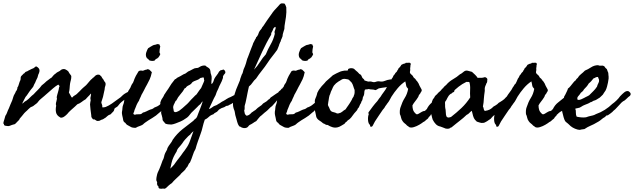

<svg xmlns="http://www.w3.org/2000/svg" viewBox="-70 -760 3896 1180"><path d="M66.4 -124Q71.3 -124.5 74.2 -128.4Q76.2 -130.9 81.1 -134.8Q82.5 -135.7 84 -136.7Q85.4 -137.7 87.4 -138.7Q89.4 -139.6 90.8 -140.6Q92.3 -141.6 93.8 -142.6Q106.4 -151.9 115.7 -162.1Q125 -171.9 136.7 -180.7Q143.1 -188 149.7 -194.6Q156.2 -201.2 162.6 -207.5Q174.8 -219.2 186.5 -235.4Q202.1 -247.1 215.8 -260.7Q225.1 -266.6 231 -272Q236.8 -277.3 247.1 -283.2Q252 -289.1 257.8 -295.9Q263.7 -302.7 271.5 -307.6Q279.8 -315.9 288.6 -319.3Q297.4 -322.8 305.7 -331.1Q320.3 -338.9 332 -333.5Q343.8 -328.1 350.6 -320.3Q354 -311.5 362.3 -301.8Q363.3 -300.3 364.3 -298.8Q365.2 -297.4 366.2 -296.4Q368.2 -294.4 368.2 -289.1Q368.2 -277.8 365.2 -266.6Q363.8 -261.2 362.5 -255.9Q361.3 -250.5 360.4 -245.1Q359.4 -238.3 358.9 -231.7Q358.4 -225.1 357.9 -218.3Q357.4 -205.6 353.5 -191.4Q358.9 -183.6 362.8 -174.8Q366.7 -165.5 372.1 -160.2Q375.5 -160.6 380.9 -168Q383.3 -169.9 386 -171.6Q388.7 -173.3 392.1 -175.3Q398.9 -179.2 403.3 -183.6Q407.2 -187.5 410.6 -190.9Q414.1 -194.3 417.5 -197.3Q424.8 -203.6 430.7 -210.9Q434.1 -214.4 437.5 -217.5Q440.9 -220.7 444.3 -223.6Q447.8 -226.6 451.4 -229.7Q455.1 -232.9 459 -236.3Q462.9 -240.2 466.3 -244.4Q469.7 -248.5 473.1 -252.4Q476.6 -256.3 480 -260.5Q483.4 -264.6 487.3 -268.6Q490.7 -272.9 493.7 -273.9Q497.1 -275.4 499 -280.3Q506.3 -283.7 512.2 -291Q517.6 -297.9 527.3 -300.8Q537.1 -301.8 540 -300.8Q543 -299.8 548.8 -293.9Q553.7 -290.5 556.2 -284.2Q558.6 -277.8 563.5 -274.4Q572.3 -256.8 577.1 -252.9Q580.6 -245.1 578.6 -237.3L574.2 -221.7Q573.7 -215.8 573.2 -212.2Q572.8 -208.5 572.3 -206.5Q571.8 -204.6 571.3 -202.6Q570.8 -200.7 570.3 -198.2Q564.5 -164.1 552.7 -131.8Q553.2 -125 556.6 -117.7Q559.6 -111.8 558.6 -100.6Q564.5 -99.6 569.8 -100.6Q575.2 -101.6 579.1 -102.5Q599.6 -110.8 618.2 -124Q630.9 -133.8 644.5 -143.1Q658.7 -152.8 670.9 -162.1Q675.3 -165.5 678.7 -169.4Q682.1 -173.3 686.5 -176.8Q696.3 -184.6 705.6 -189.5Q714.8 -194.3 724.6 -199.2Q729.5 -202.1 732.4 -205.1Q735.4 -208 739.3 -211.9Q744.1 -216.8 752.9 -222.2Q761.7 -227.5 769.5 -231.4Q783.2 -231.9 783.7 -227.1L785.2 -217.8Q772.5 -209 761.2 -199.7Q750 -190.4 738.3 -180.7Q735.4 -178.7 732.9 -177.2Q730.5 -175.8 725.6 -173.8Q721.7 -170.9 720.2 -168.5Q718.8 -166 713.9 -163.1Q710.9 -160.6 708 -158.4Q705.1 -156.2 702.1 -153.8Q696.3 -149.4 691.4 -144.5Q684.6 -139.6 678.7 -134.8Q672.9 -129.9 668 -125Q662.6 -119.6 659.2 -114.3Q656.2 -109.4 649.4 -103.5Q644.5 -101.6 641.1 -98.6L633.8 -92.8Q631.8 -86.9 630.9 -82.5Q630.4 -78.6 625 -73.2Q617.2 -66.4 615.7 -64Q614.3 -61.5 611.3 -58.6Q609.4 -57.1 604.5 -55.2Q602.5 -54.7 600.6 -53.7Q598.6 -52.7 596.7 -51.8Q592.3 -49.3 587.9 -44.9Q585.9 -43 583.7 -41Q581.5 -39.1 579.1 -37.1Q575.2 -34.7 571.8 -32.7Q568.4 -30.8 565.9 -28.8Q562 -25.9 551.8 -23.4Q541.5 -16.6 537.1 -17.1Q534.2 -17.6 527.3 -16.6Q524.9 -15.6 522.9 -18.6Q521 -21.5 517.6 -21.5Q511.2 -27.3 507.8 -26.4Q503.9 -25.4 501 -27.3Q491.2 -38.6 491.2 -43.9Q491.2 -46.9 491 -50Q490.7 -53.2 490.2 -56.6Q488.3 -71.3 486.3 -86.4Q484.4 -101.6 483.4 -118.2Q483.4 -125 484.9 -130.9Q486.8 -138.2 487.3 -143.6Q487.3 -146 486.3 -150.9Q485.4 -155.8 485.4 -157.2Q486.3 -165.5 488.3 -171.9Q490.2 -177.7 489.3 -185.5Q482.9 -178.2 478 -173.1Q473.1 -168 469.7 -164.6Q466.3 -161.1 463.1 -157.7Q460 -154.3 457 -150.4Q441.9 -141.6 431.6 -133.3Q420.9 -124.5 405.3 -119.1Q398.4 -112.3 391.8 -106.2Q385.3 -100.1 378.9 -94.7Q372.6 -89.4 366 -83.3Q359.4 -77.1 352.5 -70.3Q336.4 -49.3 317.4 -39.1Q310.5 -37.1 306.6 -36.6Q302.7 -36.1 298.8 -39.1Q278.3 -50.8 274.4 -69.3Q270.5 -87.9 275.4 -110.4Q271 -119.6 276.6 -137Q282.2 -154.3 278.3 -162.1Q279.8 -169.4 281.7 -177Q283.7 -184.6 286.1 -192.4Q288.6 -200.2 290.3 -207.8Q292 -215.3 293 -222.7Q297.9 -229.5 294.4 -233.4Q291 -237.3 288.1 -240.2Q271.5 -230.5 256.3 -217.3Q241.2 -204.1 225.6 -190.4Q221.7 -187 218 -183.8Q214.4 -180.7 210.4 -177.2Q207 -173.8 203.1 -170.7Q199.2 -167.5 195.3 -164.1L179.7 -150.9Q171.4 -144 166 -136.7Q159.7 -127.9 155.8 -125L149.4 -120.1Q145 -117.7 141.6 -114.3Q139.6 -112.3 135.7 -109.4Q132.8 -106.9 127.9 -105L119.1 -101.6Q113.3 -97.7 106.9 -91.3Q100.6 -85 95.7 -80.1Q91.8 -76.2 86.9 -72.3Q81.5 -67.9 79.1 -64.5Q73.2 -56.2 64.9 -46.9Q61.5 -43 57.9 -38.8Q54.2 -34.7 50.8 -30.3Q50.3 -25.9 45.4 -21L36.1 -11.7Q34.2 -9.8 32.2 -7.6Q30.3 -5.4 27.8 -2.9Q23.9 1.5 18.6 3.9L11.7 5.4Q6.3 6.3 3.9 7.8Q1 8.8 -2.2 10Q-5.4 11.2 -8.8 12.7Q-15.1 15.6 -23.4 14.6L-35.2 13.2Q-39.6 12.7 -44.9 8.8Q-44.9 1 -49.8 -2Q-47.4 -15.1 -43.5 -25.4Q-39.6 -36.1 -37.1 -47.9Q-29.8 -58.1 -25.9 -69.8Q-22 -81.5 -15.6 -93.8Q-11.2 -106 -5.4 -119.1L4.9 -142.6Q6.8 -148.4 8.5 -153.8Q10.3 -159.2 11.7 -164.1Q14.6 -174.3 19.5 -181.6Q25.9 -191.9 26.4 -196.3Q37.1 -209 37.1 -222.7Q42.5 -228.5 44.9 -239.3Q47.4 -249.5 50.8 -257.8Q52.7 -261.7 54.2 -264.6Q55.7 -267.6 56.6 -272.5Q57.6 -278.8 57.1 -281.7Q56.6 -285.6 59.6 -291Q61.5 -293.5 63.5 -295.4Q65.4 -297.4 67.4 -299.3Q69.3 -301.3 71.3 -303.2Q73.2 -305.2 75.2 -307.6Q79.6 -308.1 82 -312.5Q84.5 -316.4 87.9 -318.4Q98.6 -321.8 100.1 -323.2Q102.1 -325.2 102.5 -325.2L117.2 -332.5Q118.7 -333.5 120.4 -334.2Q122.1 -335 124 -335.9Q126 -336.9 127.4 -337.4Q128.9 -337.9 129.9 -338.4Q130.9 -338.9 132.3 -339.4Q133.8 -339.8 135.7 -340.8Q138.2 -343.3 143.6 -346.7Q148.9 -350.1 151.4 -352.5Q161.1 -348.6 168 -340.3Q174.8 -332 171.9 -318.4Q170.9 -313.5 168.9 -309.1Q167 -304.7 165 -300.8Q163.6 -297.4 162.6 -291.5Q161.6 -285.6 160.2 -283.2Q153.3 -271 151.4 -265.1Q148.9 -257.8 146.5 -252.9Q142.6 -246.6 139.6 -240.2Q136.7 -232.4 134.3 -227.5Q131.8 -222.7 127 -217.8Q123 -212.9 121.1 -210.9Q117.7 -207.5 115.2 -203.1Q111.8 -198.7 108.4 -193.8Q105 -189 101.6 -183.6Q95.2 -173.3 86.9 -164.1L76.7 -144.5Q71.8 -135.3 66.4 -124Z M900.4 -489.3 910.2 -486.3Q912.1 -483.9 912.1 -480.5Q912.1 -478 915 -475.6Q913.1 -466.8 911.6 -457.5Q910.2 -448.2 910.2 -439.5Q910.2 -436 912.6 -432.6Q915 -429.2 915 -426.8Q910.2 -415.5 907.7 -413.1Q905.3 -410.6 905.3 -408.2Q900.4 -406.2 897.9 -402.3Q895.5 -398.4 889.6 -398.4Q887.7 -395.5 885.3 -394Q882.3 -392.1 881.8 -388.7Q865.7 -381.8 846.7 -389.6Q841.3 -398.9 833 -402.3Q820.3 -420.9 832 -446.3Q834 -451.2 836.4 -456.5Q838.9 -461.9 840.8 -463.9Q851.1 -471.2 856.4 -473.6Q858.4 -474.6 860.6 -475.8Q862.8 -477.1 864.7 -478.5Q868.2 -481 875 -483.4Q877.9 -484.4 880.4 -484.4Q884.3 -484.4 887.7 -486.3Q889.6 -486.8 891.4 -487.3Q893.1 -487.8 894.5 -488.3Q898.4 -489.3 900.4 -489.3ZM753.9 -56.6 758.8 -54.7Q767.6 -58.6 780.3 -57.6Q793.5 -56.6 800.8 -61.5Q805.7 -65.4 807.6 -67.4Q810.5 -70.3 814.5 -69.3Q830.1 -75.2 840.8 -81.1Q852.1 -86.9 864.3 -89.8Q872.1 -92.8 877.9 -98.6Q897.9 -105 911.9 -116.7Q925.8 -128.4 942.4 -141.6Q956.1 -149.4 965.3 -155.3Q974.6 -161.1 985.4 -169.9Q987.8 -175.3 990.7 -177.2Q993.2 -178.7 996.1 -183.6Q1013.7 -183.6 1015.6 -169.9Q1010.7 -159.2 1002.4 -152.3Q993.7 -145 987.3 -136.7Q979.5 -131.8 974.6 -127.9Q969.7 -124 964.8 -116.2Q964.4 -116.2 959 -111.8Q954.1 -107.4 953.1 -107.4Q945.3 -98.1 941.4 -96.2Q937.5 -94.2 927.7 -85.9Q921.4 -75.2 910.2 -68.4Q889.2 -48.3 865.7 -34.7Q853.5 -27.8 842.8 -20.8Q832 -13.7 822.3 -6.8Q817.4 -3.9 815.4 -1.5Q813.5 1 808.6 4.9Q803.7 8.8 793.5 12.7Q783.2 16.6 775.4 19.5Q769 23.4 764.6 25.4Q742.7 26.4 731.4 18.6Q718.8 11.7 711.9 7.8Q705.1 3.9 700.2 -4.9Q689 -10.3 687 -22.9Q686 -29.8 684.6 -36.1Q683.1 -42.5 681.6 -48.8Q680.7 -53.7 679.7 -60.1Q678.7 -66.4 679.7 -73.2Q682.1 -84.5 682.6 -96.2Q683.1 -106.9 687.5 -117.2Q691.9 -127 692.9 -138.7Q693.8 -150.4 698.2 -160.2Q704.6 -169.9 703.6 -170.9Q703.1 -171.4 704.1 -173.8L708.5 -179.7Q710 -181.6 712.9 -186.5L718.8 -201.2Q723.1 -209.5 727.5 -214.8Q731.9 -220.7 735.4 -231.4Q737.8 -238.3 740.7 -242.2Q742.7 -244.6 744.4 -247.3Q746.1 -250 748 -252.9Q750.5 -257.8 752.9 -265.1Q753.9 -268.6 755.1 -271.7Q756.3 -274.9 757.8 -278.3Q760.7 -286.1 765.1 -293.9Q769.5 -301.8 774.4 -309.6Q778.3 -317.4 781.2 -321.3Q784.2 -325.2 793 -326.2Q797.4 -327.1 801.8 -325.7Q807.1 -324.2 811.5 -326.2Q824.2 -332 829.1 -332Q834 -332 835.9 -335Q846.2 -334.5 851.6 -328.1Q856.9 -322.3 863.3 -316.4Q857.4 -288.1 850.1 -272.9Q842.8 -257.8 834 -241.2Q829.1 -233.4 824.2 -223.6Q819.3 -213.9 815.4 -206.1Q810.5 -195.3 805.2 -187Q798.8 -177.2 795.9 -168L791.5 -158.7Q788.6 -152.8 787.1 -149.4Q786.1 -146 784.9 -142.8Q783.7 -139.6 781.7 -137.2Q779.8 -134.8 778.3 -132.1Q776.9 -129.4 775.4 -127Q772.5 -121.1 769.5 -115.2Q766.6 -109.4 764.6 -102.5Q759.8 -91.8 758.8 -88.4Q758.3 -87.4 757.8 -86.2Q757.3 -85 756.8 -84Q754.9 -73.2 751 -66.4Q747.1 -59.6 753.9 -56.6Z M1229.5 -244.1Q1231.4 -242.7 1234.9 -247.6Q1236.8 -250 1238 -252.2Q1239.3 -254.4 1240.2 -255.9Q1242.2 -260.3 1243.7 -265.6Q1245.1 -271 1247.1 -275.4Q1252.9 -286.6 1262.2 -297.9Q1271 -308.6 1276.4 -320.3Q1277.8 -321.8 1280.8 -323.7Q1283.2 -325.2 1285.2 -328.1Q1293 -329.1 1295.9 -330.1Q1298.8 -331.1 1301.8 -333Q1312.5 -330.1 1315.4 -316.4Q1314.9 -309.1 1309.1 -304.2Q1304.2 -299.8 1301.8 -293Q1299.3 -289.1 1300.3 -285.2Q1301.3 -281.2 1298.8 -277.3Q1293.9 -261.2 1285.6 -246.1Q1276.9 -230 1271.5 -214.8Q1266.6 -205.1 1262.2 -195.3Q1257.8 -185.5 1254.9 -174.8Q1244.1 -155.3 1234.4 -133.8Q1225.1 -112.8 1213.9 -89.8Q1223.1 -92.3 1229.5 -97.2Q1236.3 -102.5 1244.1 -107.4L1252.9 -110.8Q1254.9 -111.8 1257.1 -112.5Q1259.3 -113.3 1261.7 -114.3L1273.9 -122.1Q1275.9 -123 1277.6 -124Q1279.3 -125 1281.2 -126L1287.1 -130.4Q1289.1 -131.8 1293.9 -134.8Q1296.4 -137.2 1299.3 -137.7Q1302.2 -138.2 1304.7 -140.6Q1310.5 -143.1 1313.5 -145.5Q1317.4 -148.4 1322.3 -151.4Q1328.1 -154.3 1332.5 -157.2Q1335.9 -159.7 1343.8 -162.1Q1349.6 -164.6 1355.5 -168Q1358.4 -168.9 1361.3 -170.9Q1364.3 -173.3 1366.2 -173.8Q1372.6 -176.3 1373 -176.8Q1374.5 -178.2 1376 -178.7Q1384.8 -181.6 1387.2 -182.6Q1388.2 -183.1 1390.6 -185.5Q1401.9 -193.4 1408.2 -194.8Q1415 -196.8 1426.8 -204.1Q1434.1 -203.1 1437.5 -203.6Q1442.4 -204.1 1446.3 -200.2Q1442.4 -181.6 1432.1 -175.3Q1421.9 -168.9 1410.2 -164.1Q1393.6 -149.4 1381.8 -141.1Q1370.1 -132.8 1351.6 -121.1Q1338.9 -115.7 1331.1 -110.4Q1322.3 -110.4 1317.9 -107.4Q1312 -103.5 1308.6 -101.6Q1305.2 -99.6 1300.3 -98.6Q1295.4 -97.7 1292 -95.7Q1282.2 -89.8 1279.8 -88.9Q1277.8 -88.4 1275.4 -85.9Q1265.6 -72.8 1256.8 -69.3Q1247.6 -65.4 1241.2 -57.6Q1224.6 -52.7 1213.9 -42Q1202.6 -30.8 1188.5 -24.4Q1180.2 -1 1175.3 20.5Q1170.4 43 1162.1 64.5L1146 109.4Q1142.1 120.6 1138.4 132.1Q1134.8 143.6 1131.8 155.3Q1121.1 172.9 1114.3 195.3Q1110.8 206.1 1106.7 216.8Q1102.5 227.5 1097.7 238.3Q1090.3 243.7 1086.4 254.9Q1082.5 266.1 1074.2 272.5Q1069.3 283.2 1060.5 290.5Q1051.8 297.9 1043.9 305.7Q1039.6 310.1 1036.1 315.4Q1024.9 326.7 1010.7 339.4Q997.1 351.6 986.3 365.2Q975.6 372.1 966.8 379.9Q958 387.7 949.2 396.5L940.9 399.9Q937.5 401.4 933.6 398.4Q923.8 401.4 913.1 399.4Q902.3 397.5 904.3 386.7Q897.9 381.3 897.5 378.4Q897 374.5 894.5 371.1Q897.9 363.3 894.5 356.9Q890.6 350.1 890.6 345.7Q890.6 333 893.6 321.3Q896 308.1 899.9 299.3L909.2 279.3Q915 265.6 919.4 253.4Q923.8 241.2 928.7 227.5Q936 215.3 938 204.6Q939.9 192.4 945.3 180.7Q947.3 176.8 949.5 172.9Q951.7 168.9 953.6 165.5Q958.5 157.7 959 150.4Q962.9 143.1 967 136.5Q971.2 129.9 976.1 124Q985.8 112.3 992.2 97.7Q1017.6 61.5 1050.8 34.7Q1084 7.8 1118.2 -17.6Q1124.5 -25.4 1125.5 -25.9Q1126.5 -26.4 1127.7 -26.9Q1128.9 -27.3 1135.7 -34.2Q1137.2 -34.7 1138.2 -38.1Q1139.2 -41.5 1141.6 -43.9Q1145.5 -54.7 1150.1 -66.7Q1154.8 -78.6 1160.2 -92.3Q1165.5 -106 1169.4 -116.9Q1173.3 -127.9 1175.8 -136.7Q1170.4 -134.3 1168.5 -129.9Q1166.5 -125.5 1163.1 -122.1Q1161.1 -119.1 1158.2 -117.2Q1154.3 -114.3 1153.3 -113.3Q1150.4 -110.4 1148.4 -108.9Q1146.5 -107.4 1143.6 -103.5Q1134.3 -95.7 1124.8 -85.2Q1115.2 -74.7 1105.5 -66.4Q1097.7 -55.7 1089.4 -46.4Q1081.1 -37.1 1070.3 -31.2Q1055.7 -20.5 1040 -13.7Q1024.4 -6.8 1010.7 -2L997.6 2.4Q990.2 4.9 986.3 4.9Q983.4 5.9 981.4 5.4Q979.5 4.9 975.6 4.9Q960.9 4.9 949.2 1Q946.3 -1 944.3 -2.4Q942.4 -3.9 940.4 -7.8Q938.5 -9.8 935.5 -13.2Q932.6 -16.6 930.7 -19.5Q928.7 -23.9 928.7 -29.8Q928.7 -35.6 926.8 -40Q925.8 -44.9 924.6 -49.6Q923.3 -54.2 921.9 -58.1Q918.9 -66.9 920.9 -75.2Q921.4 -76.7 921.9 -78.1Q922.4 -79.6 922.9 -80.6Q923.8 -83 922.9 -85.9Q922.4 -87.9 920.4 -91.8Q918.5 -95.7 918 -97.7Q913.1 -105.5 913.1 -110.4Q912.6 -115.7 914.6 -120.6Q917 -126.5 915 -129.9Q918.5 -137.2 920.4 -143.6Q922.9 -150.4 927.7 -156.2Q935.1 -167 937 -172.4Q938 -175.8 939.7 -178.5Q941.4 -181.2 943.4 -183.6Q949.2 -193.4 953.6 -199.2Q959 -206.1 963.9 -213.9Q982.4 -246.1 1004.9 -272.5Q1008.3 -274.4 1011.7 -275.4Q1014.6 -276.4 1015.6 -280.3Q1038.1 -291 1058.6 -303.7Q1069.8 -306.6 1077.6 -314Q1085.9 -321.8 1096.7 -325.2Q1105 -328.6 1115.2 -335Q1125 -341.3 1135.7 -341.8Q1145.5 -341.8 1150.4 -344.7Q1155.3 -347.7 1160.2 -350.6Q1173.8 -358.4 1191.4 -357.4Q1199.7 -349.6 1207.5 -345.7Q1215.3 -342.3 1220.7 -333Q1222.2 -330.6 1223.1 -323.2L1224.6 -310.5Q1226.6 -305.7 1228 -300.3Q1229.5 -294.9 1230.5 -290Q1231.4 -276.9 1230 -266.6Q1228.5 -256.3 1229.5 -244.1ZM1178.7 -285.2H1177.7Q1174.3 -282.2 1169.4 -282.2Q1164.6 -282.2 1161.1 -280.3Q1159.7 -278.8 1156.7 -276.9Q1153.8 -274.9 1152.3 -273.4Q1147.9 -271 1143.3 -269Q1138.7 -267.1 1133.3 -265.1Q1122.1 -261.2 1115.2 -256.8Q1110.8 -253.9 1107.4 -248.5Q1104.5 -244.1 1099.6 -241.2Q1096.7 -239.3 1093.8 -237.5Q1090.8 -235.8 1087.4 -234.4Q1081.1 -231.4 1076.2 -226.6Q1073.2 -223.6 1071.8 -220.7Q1070.3 -217.8 1065.4 -217.8Q1054.7 -197.8 1039.1 -180.7Q1022.9 -162.6 1013.7 -142.6Q1008.8 -140.6 1007.3 -135.7Q1006.3 -131.8 1002.9 -126Q992.2 -106.9 994.6 -96.2Q995.6 -91.3 996.6 -86.2Q997.6 -81.1 998 -76.2Q1003.9 -68.4 1014.2 -71.8Q1024.4 -75.2 1032.2 -80.1Q1042 -86.9 1051.3 -95.2Q1060.5 -103.5 1070.3 -112.3Q1080.1 -120.1 1088.4 -129.4Q1096.7 -138.7 1104.5 -147.5Q1106.9 -150.9 1112.3 -155.3Q1117.7 -159.7 1120.1 -163.1Q1126.5 -169.4 1128.9 -172.4Q1132.8 -176.8 1137.7 -179.7Q1141.6 -185.1 1145 -190.2Q1148.4 -195.3 1151.9 -200.2Q1155.3 -205.1 1158.7 -209.7Q1162.1 -214.4 1166 -218.8Q1171.4 -231.4 1176.3 -242.2Q1178.7 -247.6 1181.2 -253.2Q1183.6 -258.8 1185.5 -264.6Q1183.6 -269 1183.6 -275.9Q1183.6 -282.2 1178.7 -285.2ZM1098.6 68.4Q1096.2 68.8 1093.3 71.8Q1091.8 73.2 1086.9 77.1Q1077.1 86.9 1067.9 97.2Q1058.6 107.4 1050.8 120.1Q1042 132.3 1030.8 144.5Q1019 156.7 1015.6 170.9Q1004.9 187.5 996.6 205.1Q988.3 222.7 983.4 244.1Q982.4 250 981.4 254.6Q980.5 259.3 979.5 262.7Q977.5 269 976.6 276.4Q982.4 270.5 988.8 264.2Q995.1 257.8 1000 252Q1002 250 1003.4 247.1Q1004.9 244.1 1006.8 242.2Q1012.7 233.9 1018.8 225.8Q1024.9 217.8 1031.2 210Q1043.9 194.3 1054.7 177.7Q1059.6 171.9 1063.5 166.5Q1067.4 161.1 1071.3 155.3Q1089.4 130.9 1098.6 103Q1108.4 75.2 1119.1 45.9Q1116.2 48.8 1113.3 51.3Q1110.4 53.7 1107.9 56.2Q1101.6 61.5 1098.6 68.4Z M1676.8 -230.5Q1686.5 -228 1690.9 -223.6Q1694.3 -220.2 1694.3 -215.8Q1686.5 -205.1 1685.1 -201.7Q1683.6 -198.2 1678.7 -196.3Q1672.4 -186.5 1665.3 -178Q1658.2 -169.4 1649.9 -161.6Q1634.8 -147 1620.1 -127.9Q1613.8 -121.6 1611.3 -118.2Q1608.9 -114.7 1602.5 -108.4Q1590.8 -100.1 1583 -91.3Q1578.6 -86.4 1574 -82.3Q1569.3 -78.1 1564.5 -74.2Q1562 -72.3 1559.8 -70.6Q1557.6 -68.8 1555.2 -66.9Q1553.2 -64.9 1550.8 -63Q1548.3 -61 1545.9 -58.6Q1542 -54.7 1537.1 -50.8Q1535.2 -49.3 1533 -47.6Q1530.8 -45.9 1528.3 -43.9Q1522.5 -37.1 1516.6 -30.3Q1510.7 -23.4 1504.9 -15.6Q1494.6 -10.7 1485.4 -3.9Q1476.6 2.4 1464.8 7.8Q1460 10.7 1455.6 17.1Q1451.7 22.9 1444.3 25.4Q1436.5 28.3 1427.7 26.9Q1418.9 25.4 1413.1 22.5Q1406.7 18.1 1405.3 17.6Q1401.4 16.6 1400.4 16.6Q1391.1 3.4 1387.7 -11.2Q1385.7 -19 1383.5 -26.9Q1381.3 -34.7 1378.9 -43Q1377 -47.9 1376 -53.2Q1375 -58.6 1374 -65.4L1372.6 -73.2Q1372.1 -75.2 1371.6 -77.4Q1371.1 -79.6 1370.1 -82Q1368.2 -86.9 1366.2 -92.3Q1364.3 -97.7 1363.3 -103.5Q1361.3 -115.2 1361.8 -126.5Q1362.3 -137.7 1364.3 -148.4Q1370.1 -180.7 1381.3 -210Q1392.6 -239.3 1404.3 -265.6Q1406.7 -277.8 1409.7 -284.2Q1412.6 -290.5 1416 -301.8Q1420.4 -307.1 1422.9 -317.4Q1423.8 -321.8 1425 -326.2Q1426.3 -330.6 1427.7 -335Q1429.2 -338.9 1431.2 -343Q1433.1 -347.2 1435.1 -352.1Q1439 -360.8 1441.4 -370.1Q1444.8 -381.3 1446.8 -389.6Q1447.8 -394.5 1449.5 -398.9Q1451.2 -403.3 1453.1 -407.2Q1457 -417.5 1460.7 -427.2Q1464.4 -437 1467.8 -446.3Q1471.2 -455.6 1474.9 -464.8Q1478.5 -474.1 1482.4 -483.4Q1483.4 -486.3 1484.4 -489.3Q1485.4 -492.2 1486.3 -495.1Q1488.3 -500.5 1492.2 -505.9Q1494.6 -512.7 1497.1 -516.1Q1501 -522 1502.9 -525.4Q1502.9 -530.8 1506.3 -532.7Q1508.8 -534.2 1511.7 -539.1Q1517.1 -547.4 1519 -554.7Q1521 -562 1526.4 -570.3L1538.1 -585Q1539.1 -586.9 1540 -588.9Q1541 -590.8 1542 -592.8Q1544.4 -596.7 1547.9 -599.6Q1559.1 -617.2 1571.3 -634.8L1597.7 -671.9Q1606.4 -685.5 1617.2 -697.8Q1627.9 -710 1639.6 -721.7Q1643.6 -726.6 1648.9 -732.4Q1654.3 -738.3 1660.2 -739.3Q1669.4 -740.2 1679.7 -737.3Q1682.6 -732.4 1685.1 -727.1Q1687.5 -721.7 1689.5 -714.8Q1691.4 -684.6 1687.5 -656.2Q1683.6 -627.9 1678.7 -600.6Q1677.7 -594.2 1678.2 -591.3Q1678.7 -588.4 1677.7 -582Q1675.8 -576.2 1672.9 -566.9Q1669.9 -557.6 1668 -549.8Q1668 -536.6 1662.1 -525.4Q1656.2 -514.6 1654.3 -503.9Q1651.4 -502 1650.9 -497.6Q1650.4 -493.2 1647.5 -491.2Q1645 -480 1641.1 -471.7Q1636.7 -462.9 1633.8 -454.1Q1626.5 -443.8 1619.1 -434.1Q1611.8 -424.3 1604 -414.6Q1596.2 -405.3 1589.1 -395.3Q1582 -385.3 1575.2 -375Q1558.1 -349.1 1539.6 -326.2Q1521 -303.2 1503.9 -277.3Q1490.2 -265.1 1482.4 -252.9Q1474.1 -239.7 1460 -228.5Q1457.5 -218.8 1455.3 -208Q1453.1 -197.3 1450.7 -186Q1448.7 -174.8 1446.3 -163.1Q1443.8 -151.4 1441.4 -139.6Q1440.9 -133.3 1438.5 -126.5Q1437.5 -123 1436.5 -119.9Q1435.5 -116.7 1434.6 -113.3Q1432.6 -106.4 1433.6 -96.7Q1434.1 -87.9 1430.7 -80.1Q1432.1 -76.2 1433.1 -68.8Q1433.6 -62.5 1436.5 -57.6Q1441.9 -48.8 1448.2 -48.8Q1455.6 -52.7 1456.1 -52.2Q1456.5 -51.8 1459 -52.7Q1463.9 -55.7 1468.8 -60.5Q1473.6 -65.4 1477.5 -69.3Q1482.9 -71.8 1484.9 -73.7Q1486.3 -75.2 1490.2 -78.1Q1493.2 -80.1 1495.6 -81.1Q1498 -82 1500 -84Q1514.2 -98.6 1526.4 -106Q1539.1 -113.3 1546.9 -124L1564.5 -134.8Q1569.8 -137.7 1574.7 -143.1Q1579.1 -148.4 1585.9 -151.4Q1588.9 -155.3 1589.8 -156.2Q1590.8 -157.2 1593.8 -161.1Q1599.6 -165 1605.5 -168.9Q1611.3 -172.9 1616.7 -176.8Q1622.1 -180.7 1628.2 -184.6Q1634.3 -188.5 1640.6 -192.4Q1642.6 -197.3 1647 -200.2Q1651.4 -203.1 1654.3 -206.1Q1657.2 -209 1659.2 -212.4Q1661.6 -216.3 1666 -216.8Q1666.5 -221.2 1670.4 -223.6Q1674.3 -226.1 1676.8 -230.5ZM1624 -594.7H1623Q1614.3 -592.8 1610.8 -585.9Q1607.4 -579.1 1604.5 -570.3Q1602.5 -566.4 1600.8 -563.5Q1599.1 -560.5 1598.1 -558.6Q1596.2 -555.2 1596.7 -546.9Q1581.5 -522 1567.9 -495.8Q1554.2 -469.7 1541.5 -442.4Q1529.3 -415 1516.6 -387.5Q1503.9 -359.9 1491.2 -332Q1511.2 -352.1 1527.8 -378.9Q1536.1 -392.6 1545.2 -404.3Q1554.2 -416 1563.5 -425.8Q1570.3 -442.4 1577.9 -458Q1585.4 -473.6 1593.8 -487.8Q1609.9 -515.1 1619.1 -552.7Q1615.2 -564.9 1620.1 -573.7Q1625 -582.5 1624 -594.7Z M1839.8 -489.3 1849.6 -486.3Q1851.6 -483.9 1851.6 -480.5Q1851.6 -478 1854.5 -475.6Q1852.5 -466.8 1851.1 -457.5Q1849.6 -448.2 1849.6 -439.5Q1849.6 -436 1852.1 -432.6Q1854.5 -429.2 1854.5 -426.8Q1849.6 -415.5 1847.2 -413.1Q1844.7 -410.6 1844.7 -408.2Q1839.8 -406.2 1837.4 -402.3Q1835 -398.4 1829.1 -398.4Q1827.1 -395.5 1824.7 -394Q1821.8 -392.1 1821.3 -388.7Q1805.2 -381.8 1786.1 -389.6Q1780.8 -398.9 1772.5 -402.3Q1759.8 -420.9 1771.5 -446.3Q1773.4 -451.2 1775.9 -456.5Q1778.3 -461.9 1780.3 -463.9Q1790.5 -471.2 1795.9 -473.6Q1797.9 -474.6 1800 -475.8Q1802.2 -477.1 1804.2 -478.5Q1807.6 -481 1814.5 -483.4Q1817.4 -484.4 1819.8 -484.4Q1823.7 -484.4 1827.1 -486.3Q1829.1 -486.8 1830.8 -487.3Q1832.5 -487.8 1834 -488.3Q1837.9 -489.3 1839.8 -489.3ZM1693.4 -56.6 1698.2 -54.7Q1707 -58.6 1719.7 -57.6Q1732.9 -56.6 1740.2 -61.5Q1745.1 -65.4 1747.1 -67.4Q1750 -70.3 1753.9 -69.3Q1769.5 -75.2 1780.3 -81.1Q1791.5 -86.9 1803.7 -89.8Q1811.5 -92.8 1817.4 -98.6Q1837.4 -105 1851.3 -116.7Q1865.2 -128.4 1881.8 -141.6Q1895.5 -149.4 1904.8 -155.3Q1914.1 -161.1 1924.8 -169.9Q1927.2 -175.3 1930.2 -177.2Q1932.6 -178.7 1935.5 -183.6Q1953.1 -183.6 1955.1 -169.9Q1950.2 -159.2 1941.9 -152.3Q1933.1 -145 1926.8 -136.7Q1918.9 -131.8 1914.1 -127.9Q1909.2 -124 1904.3 -116.2Q1903.8 -116.2 1898.4 -111.8Q1893.6 -107.4 1892.6 -107.4Q1884.8 -98.1 1880.9 -96.2Q1877 -94.2 1867.2 -85.9Q1860.8 -75.2 1849.6 -68.4Q1828.6 -48.3 1805.2 -34.7Q1793 -27.8 1782.2 -20.8Q1771.5 -13.7 1761.7 -6.8Q1756.8 -3.9 1754.9 -1.5Q1752.9 1 1748 4.9Q1743.2 8.8 1732.9 12.7Q1722.7 16.6 1714.8 19.5Q1708.5 23.4 1704.1 25.4Q1682.1 26.4 1670.9 18.6Q1658.2 11.7 1651.4 7.8Q1644.5 3.9 1639.6 -4.9Q1628.4 -10.3 1626.5 -22.9Q1625.5 -29.8 1624 -36.1Q1622.6 -42.5 1621.1 -48.8Q1620.1 -53.7 1619.1 -60.1Q1618.2 -66.4 1619.1 -73.2Q1621.6 -84.5 1622.1 -96.2Q1622.6 -106.9 1627 -117.2Q1631.3 -127 1632.3 -138.7Q1633.3 -150.4 1637.7 -160.2Q1644 -169.9 1643.1 -170.9Q1642.6 -171.4 1643.6 -173.8L1647.9 -179.7Q1649.4 -181.6 1652.3 -186.5L1658.2 -201.2Q1662.6 -209.5 1667 -214.8Q1671.4 -220.7 1674.8 -231.4Q1677.2 -238.3 1680.2 -242.2Q1682.1 -244.6 1683.8 -247.3Q1685.5 -250 1687.5 -252.9Q1689.9 -257.8 1692.4 -265.1Q1693.4 -268.6 1694.6 -271.7Q1695.8 -274.9 1697.3 -278.3Q1700.2 -286.1 1704.6 -293.9Q1709 -301.8 1713.9 -309.6Q1717.8 -317.4 1720.7 -321.3Q1723.6 -325.2 1732.4 -326.2Q1736.8 -327.1 1741.2 -325.7Q1746.6 -324.2 1751 -326.2Q1763.7 -332 1768.6 -332Q1773.4 -332 1775.4 -335Q1785.6 -334.5 1791 -328.1Q1796.4 -322.3 1802.7 -316.4Q1796.9 -288.1 1789.6 -272.9Q1782.2 -257.8 1773.4 -241.2Q1768.6 -233.4 1763.7 -223.6Q1758.8 -213.9 1754.9 -206.1Q1750 -195.3 1744.6 -187Q1738.3 -177.2 1735.4 -168L1731 -158.7Q1728 -152.8 1726.6 -149.4Q1725.6 -146 1724.4 -142.8Q1723.1 -139.6 1721.2 -137.2Q1719.2 -134.8 1717.8 -132.1Q1716.3 -129.4 1714.8 -127Q1711.9 -121.1 1709 -115.2Q1706.1 -109.4 1704.1 -102.5Q1699.2 -91.8 1698.2 -88.4Q1697.8 -87.4 1697.3 -86.2Q1696.8 -85 1696.3 -84Q1694.3 -73.2 1690.4 -66.4Q1686.5 -59.6 1693.4 -56.6Z M2370.1 -282.2Q2375 -281.7 2376.5 -278.3Q2377.9 -275.4 2381.8 -275.4Q2383.8 -266.1 2377.9 -262.5Q2372.1 -258.8 2374 -251Q2365.2 -245.1 2352.5 -243.7Q2339.4 -242.2 2333 -233.4Q2315.9 -225.1 2297.4 -223.1Q2288.1 -222.2 2278.1 -220.5Q2268.1 -218.8 2257.8 -216.8Q2247.1 -209.5 2244.6 -209Q2241.2 -208.5 2237.3 -206.1Q2227.1 -210 2216.8 -210Q2206.5 -210 2195.3 -212.9Q2189.9 -210.9 2184.1 -210.9Q2178.2 -210.9 2172.9 -209Q2168.9 -200.2 2168.9 -191.4Q2168.9 -182.1 2166 -173.8L2160.2 -162.1L2158.7 -152.8Q2157.7 -147 2156.2 -143.6Q2154.3 -140.6 2151.9 -136.7Q2149.4 -132.8 2149.4 -127.9Q2142.6 -119.1 2139.6 -109.9Q2136.7 -99.1 2128.9 -92.8Q2126 -82.5 2119.6 -77.1Q2113.3 -71.3 2107.4 -63.5Q2096.7 -48.8 2088.4 -38.1Q2080.1 -27.3 2066.4 -19.5Q2061.5 -11.7 2054.7 -8.8Q2049.8 -3.9 2046.9 1L2027.3 12.7Q2015.6 20 2004.9 22.5Q1988.3 26.4 1972.7 21.5Q1957 16.6 1943.4 7.8Q1934.1 8.8 1929.2 4.4Q1924.3 0.5 1916 -2Q1905.3 -11.7 1892.6 -19.5Q1879.4 -27.8 1874 -41L1869.6 -62.5Q1867.7 -72.3 1865.2 -82Q1863.3 -90.3 1864.7 -100.6Q1866.2 -109.4 1865.2 -120.1Q1865.2 -125.5 1865.2 -130.1Q1865.2 -134.8 1864.7 -138.2Q1864.3 -145.5 1869.1 -156.2Q1872.1 -162.6 1874 -168Q1876 -173.3 1877 -177.2Q1877.9 -181.2 1878.9 -184.8Q1879.9 -188.5 1880.9 -191.4Q1882.3 -193.8 1883.8 -196.5Q1885.3 -199.2 1886.7 -202.1Q1888.2 -205.1 1889.9 -207.8Q1891.6 -210.4 1893.6 -212.9Q1899.4 -221.7 1907.2 -230.5Q1915 -239.3 1922.9 -247.1Q1928.2 -254.4 1933.6 -259.8Q1942.4 -268.6 1950.2 -274.4Q1958 -280.3 1967.8 -290Q1969.7 -293 1972.7 -294.9L1978.5 -298.8Q1988.3 -304.7 1996.6 -308.6Q2004.9 -312.5 2015.6 -317.4Q2024.9 -321.8 2030.8 -322.8Q2034.7 -323.7 2038.8 -324.5Q2043 -325.2 2047.9 -326.2H2059.6Q2064.9 -326.2 2069.3 -328.1Q2066.4 -335.9 2076.2 -338.9Q2085.9 -341.8 2090.8 -340.8Q2100.6 -340.8 2106.4 -336.4Q2112.3 -332 2117.2 -326.2Q2127 -319.3 2138.7 -305.7Q2141.1 -303.2 2143.6 -302.7Q2146 -302.2 2148.4 -299.8Q2152.3 -293.9 2153.8 -289.1Q2155.3 -283.2 2160.2 -278.3Q2163.1 -276.4 2166 -273.4Q2168.9 -270.5 2169.9 -265.6Q2180.2 -261.7 2188.5 -259.8Q2192.9 -257.8 2198.7 -258.8Q2204.1 -259.8 2210.9 -258.8Q2215.3 -258.3 2219.7 -256.3Q2223.6 -254.9 2228.5 -254.9Q2235.8 -255.4 2244.6 -258.8Q2252.9 -261.7 2263.7 -259.8Q2278.3 -256.3 2294.4 -262.7Q2310.5 -269.5 2327.1 -271.5Q2332 -271.5 2334 -272Q2335.9 -272.5 2340.8 -272.5Q2345.7 -276.4 2353.5 -278.3Q2361.3 -280.3 2370.1 -282.2ZM2090.8 -252.9Q2081.1 -261.7 2079.6 -264.2Q2077.6 -267.1 2076.2 -267.6Q2071.8 -272 2066.4 -272.5Q2063.5 -272.9 2060.8 -273.4Q2058.1 -273.9 2055.7 -274.4Q2040 -277.3 2029.8 -271Q2024.9 -267.6 2019.8 -264.6Q2014.6 -261.7 2009.8 -258.8Q1994.1 -249 1982.4 -234.4Q1979.5 -229.5 1976.1 -223.6Q1972.7 -217.8 1970.7 -210.9Q1966.8 -203.1 1963.9 -196.8Q1960.9 -190.4 1959 -181.6Q1954.1 -172.4 1953.1 -165.5Q1952.6 -162.1 1952.1 -159.4Q1951.7 -156.7 1951.2 -154.3Q1950.7 -149.4 1949.7 -144.3Q1948.7 -139.2 1947.8 -133.8Q1945.3 -121.6 1945.3 -115.2Q1946.3 -112.3 1948.2 -107.4Q1950.2 -102.5 1952.1 -100.6Q1954.1 -95.7 1956.5 -89.8Q1959 -84 1960.9 -81.1Q1966.3 -74.2 1973.6 -72.3Q1977.5 -71.3 1981.9 -70.1Q1986.3 -68.8 1991.2 -67.4Q2002 -61.5 2005.9 -62.5Q2010.7 -63.5 2011.7 -63.5Q2024.9 -65.9 2034.2 -74.2Q2042.5 -82 2053.7 -87.9Q2057.6 -93.8 2061.8 -100.1Q2065.9 -106.4 2070.8 -112.8Q2075.7 -119.6 2079.8 -126.2Q2084 -132.8 2087.9 -139.6Q2090.3 -142.6 2092.8 -148.4Q2093.8 -150.9 2094.7 -153.1Q2095.7 -155.3 2096.7 -157.2Q2103.5 -165.5 2103 -166Q2102.5 -166.5 2103.5 -168.9Q2109.9 -183.6 2109.4 -191.4Q2108.9 -199.2 2109.4 -207Q2106.9 -212.4 2105 -218.3Q2103 -224.1 2101.1 -230.5Q2097.2 -243.7 2090.8 -252.9Z M2541 -77.1Q2544.9 -82.5 2546.9 -84.5Q2549.3 -86.9 2552.7 -88.9Q2564.9 -114.7 2584.7 -129.9Q2604.5 -145 2627 -164.1Q2631.8 -164.1 2635.3 -167.5Q2638.7 -170.9 2643.6 -172.9Q2649.4 -178.2 2654.8 -181.6Q2659.2 -184.6 2662.1 -189.5Q2673.3 -194.8 2683.1 -204.1Q2693.4 -213.4 2703.1 -220.7Q2710.9 -222.7 2719.7 -218.8Q2723.6 -210.9 2722.7 -202.1Q2721.7 -193.4 2712.9 -192.4Q2710 -189.5 2706.5 -186.5Q2703.1 -183.6 2698.2 -182.6Q2688.5 -180.7 2685.5 -174.8Q2685.1 -165.5 2683.1 -163.6Q2681.2 -161.6 2680.7 -160.2Q2669.9 -142.1 2656.7 -129.2Q2643.6 -116.2 2631.8 -97.7Q2626.5 -94.2 2623 -86.9Q2605.5 -77.1 2597.2 -71.8Q2588.9 -66.4 2582 -58.6Q2576.2 -55.2 2576.2 -52.7Q2576.2 -50.8 2574.2 -48.8Q2564.5 -40.5 2563 -36.6Q2561.5 -32.7 2558.6 -30.3Q2553.7 -26.9 2550 -23.7Q2546.4 -20.5 2543.9 -18.1Q2538.1 -12.2 2531.2 -9.8Q2522.9 -2.9 2506.8 6.6Q2490.7 16.1 2473.6 21.2Q2456.5 26.4 2445.3 21.5L2438.5 16.1Q2436.5 14.6 2431.6 11.7Q2425.3 3.9 2417.5 -1.5Q2410.6 -6.3 2404.3 -15.6Q2397 -25.9 2395 -36.6Q2393.1 -47.9 2387.7 -58.6Q2385.3 -84 2391.6 -100.6Q2397 -117.2 2403.3 -131.6Q2409.7 -146 2417.5 -158.2Q2432.6 -181.6 2438.5 -213.9Q2427.7 -224.6 2426.3 -233.9Q2425.8 -238.8 2424.3 -245.1Q2422.9 -251.5 2420.9 -259.8Q2395.5 -243.2 2374 -217.8Q2352.5 -192.4 2335.9 -166L2324.2 -144.5Q2319.3 -135.3 2312.5 -127Q2307.6 -122.1 2307.6 -120.6Q2307.6 -119.1 2305.7 -117.2Q2301.8 -112.3 2299.3 -108.9Q2296.9 -105.5 2295.9 -103.5Q2294.9 -101.6 2293.9 -99.9Q2293 -98.1 2292 -96.7Q2289.1 -92.8 2287.1 -90.8Q2285.2 -88.9 2282.2 -85Q2268.6 -65.4 2257.3 -48.3L2234.4 -13.7Q2229 -5.4 2225.6 2.9Q2222.2 11.7 2215.8 18.6Q2206.1 19.5 2204.6 15.6Q2203.1 11.7 2205.1 8.8Q2193.4 1 2191.9 -21.5Q2190.4 -43.9 2196.3 -57.6Q2193.4 -66.4 2194.3 -67.4Q2195.3 -68.4 2195.3 -70.3Q2208 -87.9 2221.2 -105.5Q2234.4 -123 2249 -138.7Q2251.5 -142.1 2253.9 -145.5Q2256.3 -148.9 2258.3 -152.3Q2263.2 -159.7 2268.6 -165Q2276.9 -179.2 2288.6 -194.3Q2300.3 -209 2307.6 -224.6Q2313 -230 2314.9 -235.4Q2317.4 -241.2 2323.2 -245.1Q2326.7 -251 2329.3 -256.6Q2332 -262.2 2334 -267.6Q2336.9 -276.9 2344.7 -286.1Q2346.7 -293 2349.6 -296.9Q2352.5 -300.8 2357.4 -305.7Q2357.9 -310.1 2362.8 -314Q2367.7 -317.9 2370.1 -322.3Q2372.6 -329.1 2375 -331.1Q2377.9 -333.5 2377.9 -337.9Q2382.8 -342.8 2387.7 -348.1Q2392.6 -353.5 2396.5 -361.3Q2410.2 -369.1 2415.5 -369.1Q2420.9 -369.1 2423.8 -374Q2427.7 -374 2432.4 -374Q2437 -374 2442.4 -374.5Q2453.6 -375.5 2454.1 -367.2Q2454.6 -365.2 2454.1 -362.3Q2453.6 -360.8 2453.1 -359.4Q2452.6 -357.9 2452.1 -356.4Q2452.6 -347.7 2452.1 -347.2Q2451.2 -346.2 2451.2 -345.7Q2450.2 -341.8 2450.7 -338.9Q2451.2 -336.4 2451.2 -330.1Q2450.7 -326.2 2450.2 -323.2Q2449.7 -320.3 2449.2 -317.9Q2448.2 -313 2453.1 -306.6Q2455.6 -303.2 2459 -301.3Q2462.4 -299.3 2465.8 -294.9Q2468.3 -292.5 2469.2 -289.1Q2470.2 -285.6 2472.7 -283.2Q2474.6 -280.8 2478.5 -278.3Q2482.4 -275.9 2484.4 -271.5Q2489.7 -267.6 2487.8 -266.6Q2486.3 -265.6 2492.2 -262.7Q2503.4 -248.5 2508.8 -232.4Q2515.1 -220.2 2519.5 -212.9Q2524.4 -205.1 2519.5 -197.3Q2516.6 -194.3 2512.7 -185.5Q2508.3 -181.2 2504.9 -175.8Q2502.9 -172.4 2502 -168.5Q2501.5 -165 2499 -162.1Q2490.2 -147.9 2481 -136.7Q2471.7 -125.5 2464.8 -112.3Q2465.3 -84.5 2475.6 -71.3Q2487.3 -57.6 2490.2 -57.6Q2496.6 -56.6 2503.9 -61.5L2516.6 -69.3Q2518.6 -70.3 2520.3 -71.3Q2522 -72.3 2523.4 -73.2Q2526.4 -75.2 2530.3 -76.2Q2540.5 -79.6 2540 -78.6Q2539.6 -77.1 2541 -77.1Z M2925.3 -271.5 2924.3 -263.7Q2925.3 -260.3 2922.4 -252Q2917.5 -246.1 2916.5 -239.3Q2914.6 -235.4 2913.1 -232.4Q2911.6 -229.5 2910.6 -224.6Q2908.7 -218.8 2909.2 -210.9Q2909.7 -207 2909.4 -203.4Q2909.2 -199.7 2908.7 -196.3Q2906.7 -185.5 2905.8 -175.3Q2904.8 -165 2903.8 -154.3Q2903.8 -143.6 2901.9 -129.9Q2899.9 -116.2 2897.9 -105.5Q2902.3 -97.7 2902.8 -90.8Q2903.3 -83.5 2909.7 -78.1Q2929.2 -81.1 2940.9 -87.4Q2952.6 -93.8 2963.4 -105.5Q2971.2 -108.9 2975.6 -112.3Q2979.5 -115.7 2986.8 -120.1L2994.6 -127.9Q3006.3 -134.3 3007.8 -135.7Q3008.8 -136.7 3010.5 -137.7Q3012.2 -138.7 3014.2 -139.6Q3030.8 -150.4 3039.6 -162.1Q3046.9 -168 3051.8 -174.3Q3055.7 -179.7 3066.9 -184.6Q3073.2 -192.4 3081.1 -197.8Q3088.9 -203.1 3095.2 -210.9Q3100.6 -210.9 3103 -209Q3104.5 -208 3106.2 -207Q3107.9 -206.1 3109.9 -205.1Q3112.8 -197.3 3110.8 -189Q3108.9 -180.7 3104 -173.8Q3099.1 -167.5 3099.1 -166Q3099.1 -165 3098.1 -164.1Q3095.2 -160.6 3090.8 -156.7Q3086.4 -153.3 3083.5 -149.4Q3078.6 -140.6 3075.7 -140.6Q3072.8 -140.6 3070.8 -138.7Q3062 -133.3 3058.6 -130.9Q3054.7 -127.4 3047.4 -123Q3037.1 -117.7 3034.7 -115.2Q3032.2 -112.8 3030.8 -112.3Q3019 -99.1 3007.8 -90.3Q2997.6 -82.5 2985.8 -68.4Q2981.9 -65.4 2978 -62.5Q2974.1 -59.6 2971.2 -54.7Q2962.4 -48.8 2957 -43Q2951.7 -37.1 2944.8 -29.3Q2939 -26.4 2932.1 -21Q2923.8 -14.6 2917.5 -11.7Q2915 -10.3 2909.2 -7.3Q2904.3 -4.9 2899.9 -4.9Q2888.7 -2.9 2878.4 -6.8Q2869.1 -10.3 2859.9 -12.7Q2856 -18.6 2850.1 -22.5Q2841.3 -33.2 2837.4 -47.9Q2833.5 -62.5 2829.6 -79.1Q2820.8 -73.2 2814.9 -66.4Q2809.1 -59.1 2797.4 -53.7Q2787.6 -44.4 2777.3 -35.4Q2767.1 -26.4 2755.9 -18.1Q2745.1 -9.8 2733.9 -0.7Q2722.7 8.3 2711.4 17.6Q2703.6 25.4 2700.7 23.4Q2691.9 34.2 2669.4 30.3Q2661.6 26.4 2651.9 23.4Q2645 21.5 2636.2 17.6Q2619.6 14.6 2608.4 2.9Q2597.2 -8.8 2589.4 -24.4Q2586.4 -32.7 2585 -39.1Q2584.5 -42.5 2583.5 -46.4Q2582.5 -50.3 2581.5 -54.7Q2581.1 -63 2578.6 -67.9Q2576.7 -73.2 2578.6 -78.1Q2576.7 -80.6 2577.6 -84.5Q2578.6 -89.4 2578.6 -91.8Q2577.6 -105.5 2581.1 -121.1Q2584.5 -136.7 2590.3 -149.4Q2593.3 -154.3 2598.1 -159.2Q2600.6 -162.1 2601.1 -165Q2601.6 -167.5 2604 -169.9Q2606.4 -172.9 2609.9 -175.8Q2614.7 -179.7 2616.7 -181.6Q2619.1 -185.1 2621.8 -188.2Q2624.5 -191.4 2627.9 -193.8Q2631.3 -196.3 2634.3 -199.2Q2637.2 -202.1 2640.1 -205.1Q2643.6 -208.5 2645.5 -211.9Q2647.9 -215.8 2652.8 -217.8Q2656.7 -224.6 2661.6 -229Q2666.5 -233.4 2672.4 -238.3Q2689 -258.3 2713.4 -272.5Q2738.3 -286.6 2757.3 -303.7Q2764.2 -306.6 2769 -310.5Q2773.9 -314.5 2778.8 -318.4Q2791 -329.1 2805.2 -325.2L2830.6 -318.4Q2840.3 -309.6 2849.6 -300.8Q2858.9 -292 2865.7 -281.2Q2869.1 -281.7 2873 -282Q2877 -282.2 2881.3 -281.7Q2890.1 -280.8 2899.9 -283.2Q2902.8 -283.2 2905.8 -284.7Q2908.7 -286.1 2910.6 -286.1Q2925.3 -281.2 2925.3 -271.5ZM2796.4 -256.8Q2770 -244.1 2748.5 -227.1Q2727.1 -210 2707.5 -190.4Q2705.1 -188 2702.4 -185.8Q2699.7 -183.6 2697.3 -181.2Q2694.8 -179.2 2692.4 -176.8Q2689.9 -174.3 2688 -171.9Q2684.1 -167 2680.7 -160.2Q2677.2 -153.3 2674.3 -147.5Q2673.3 -145.5 2672.4 -143.8Q2671.4 -142.1 2670.4 -141.1Q2669.4 -140.1 2668.5 -138.7Q2667.5 -137.2 2666.5 -135.7Q2664.6 -130.9 2665 -126Q2665.5 -122.6 2665.5 -115.2V-105.5Q2665.5 -102.5 2666.5 -95.7Q2669.4 -85 2669.4 -74.2Q2669.4 -66.4 2670.9 -55.2Q2672.4 -43.9 2678.2 -40Q2684.6 -36.1 2690.4 -38.1Q2697.3 -40.5 2701.7 -41Q2735.8 -67.4 2766.1 -96.2Q2796.4 -125 2819.8 -161.1Q2817.9 -185.1 2819.3 -210.4Q2820.8 -234.4 2814.9 -254.9Q2811 -257.3 2805.7 -256.3Q2801.8 -255.9 2796.4 -256.8Z M3315.9 -77.1Q3319.8 -82.5 3321.8 -84.5Q3324.2 -86.9 3327.6 -88.9Q3339.8 -114.7 3359.6 -129.9Q3379.4 -145 3401.9 -164.1Q3406.7 -164.1 3410.2 -167.5Q3413.6 -170.9 3418.5 -172.9Q3424.3 -178.2 3429.7 -181.6Q3434.1 -184.6 3437 -189.5Q3448.2 -194.8 3458 -204.1Q3468.3 -213.4 3478 -220.7Q3485.8 -222.7 3494.6 -218.8Q3498.5 -210.9 3497.6 -202.1Q3496.6 -193.4 3487.8 -192.4Q3484.9 -189.5 3481.4 -186.5Q3478 -183.6 3473.1 -182.6Q3463.4 -180.7 3460.4 -174.8Q3460 -165.5 3458 -163.6Q3456.1 -161.6 3455.6 -160.2Q3444.8 -142.1 3431.6 -129.2Q3418.5 -116.2 3406.7 -97.7Q3401.4 -94.2 3397.9 -86.9Q3380.4 -77.1 3372.1 -71.8Q3363.8 -66.4 3356.9 -58.6Q3351.1 -55.2 3351.1 -52.7Q3351.1 -50.8 3349.1 -48.8Q3339.4 -40.5 3337.9 -36.6Q3336.4 -32.7 3333.5 -30.3Q3328.6 -26.9 3325 -23.7Q3321.3 -20.5 3318.8 -18.1Q3313 -12.2 3306.2 -9.8Q3297.9 -2.9 3281.7 6.6Q3265.6 16.1 3248.5 21.2Q3231.4 26.4 3220.2 21.5L3213.4 16.1Q3211.4 14.6 3206.5 11.7Q3200.2 3.9 3192.4 -1.5Q3185.5 -6.3 3179.2 -15.6Q3171.9 -25.9 3169.9 -36.6Q3168 -47.9 3162.6 -58.6Q3160.2 -84 3166.5 -100.6Q3171.9 -117.2 3178.2 -131.6Q3184.6 -146 3192.4 -158.2Q3207.5 -181.6 3213.4 -213.9Q3202.6 -224.6 3201.2 -233.9Q3200.7 -238.8 3199.2 -245.1Q3197.8 -251.5 3195.8 -259.8Q3170.4 -243.2 3148.9 -217.8Q3127.4 -192.4 3110.8 -166L3099.1 -144.5Q3094.2 -135.3 3087.4 -127Q3082.5 -122.1 3082.5 -120.6Q3082.5 -119.1 3080.6 -117.2Q3076.7 -112.3 3074.2 -108.9Q3071.8 -105.5 3070.8 -103.5Q3069.8 -101.6 3068.8 -99.9Q3067.9 -98.1 3066.9 -96.7Q3064 -92.8 3062 -90.8Q3060.1 -88.9 3057.1 -85Q3043.5 -65.4 3032.2 -48.3L3009.3 -13.7Q3003.9 -5.4 3000.5 2.9Q2997.1 11.7 2990.7 18.6Q2981 19.5 2979.5 15.6Q2978 11.7 2980 8.8Q2968.3 1 2966.8 -21.5Q2965.3 -43.9 2971.2 -57.6Q2968.3 -66.4 2969.2 -67.4Q2970.2 -68.4 2970.2 -70.3Q2982.9 -87.9 2996.1 -105.5Q3009.3 -123 3023.9 -138.7Q3026.4 -142.1 3028.8 -145.5Q3031.2 -148.9 3033.2 -152.3Q3038.1 -159.7 3043.5 -165Q3051.8 -179.2 3063.5 -194.3Q3075.2 -209 3082.5 -224.6Q3087.9 -230 3089.8 -235.4Q3092.3 -241.2 3098.1 -245.1Q3101.6 -251 3104.2 -256.6Q3106.9 -262.2 3108.9 -267.6Q3111.8 -276.9 3119.6 -286.1Q3121.6 -293 3124.5 -296.9Q3127.4 -300.8 3132.3 -305.7Q3132.8 -310.1 3137.7 -314Q3142.6 -317.9 3145 -322.3Q3147.5 -329.1 3149.9 -331.1Q3152.8 -333.5 3152.8 -337.9Q3157.7 -342.8 3162.6 -348.1Q3167.5 -353.5 3171.4 -361.3Q3185.1 -369.1 3190.4 -369.1Q3195.8 -369.1 3198.7 -374Q3202.6 -374 3207.3 -374Q3211.9 -374 3217.3 -374.5Q3228.5 -375.5 3229 -367.2Q3229.5 -365.2 3229 -362.3Q3228.5 -360.8 3228 -359.4Q3227.5 -357.9 3227.1 -356.4Q3227.5 -347.7 3227.1 -347.2Q3226.1 -346.2 3226.1 -345.7Q3225.1 -341.8 3225.6 -338.9Q3226.1 -336.4 3226.1 -330.1Q3225.6 -326.2 3225.1 -323.2Q3224.6 -320.3 3224.1 -317.9Q3223.1 -313 3228 -306.6Q3230.5 -303.2 3233.9 -301.3Q3237.3 -299.3 3240.7 -294.9Q3243.2 -292.5 3244.1 -289.1Q3245.1 -285.6 3247.6 -283.2Q3249.5 -280.8 3253.4 -278.3Q3257.3 -275.9 3259.3 -271.5Q3264.6 -267.6 3262.7 -266.6Q3261.2 -265.6 3267.1 -262.7Q3278.3 -248.5 3283.7 -232.4Q3290 -220.2 3294.4 -212.9Q3299.3 -205.1 3294.4 -197.3Q3291.5 -194.3 3287.6 -185.5Q3283.2 -181.2 3279.8 -175.8Q3277.8 -172.4 3276.9 -168.5Q3276.4 -165 3273.9 -162.1Q3265.1 -147.9 3255.9 -136.7Q3246.6 -125.5 3239.7 -112.3Q3240.2 -84.5 3250.5 -71.3Q3262.2 -57.6 3265.1 -57.6Q3271.5 -56.6 3278.8 -61.5L3291.5 -69.3Q3293.5 -70.3 3295.2 -71.3Q3296.9 -72.3 3298.3 -73.2Q3301.3 -75.2 3305.2 -76.2Q3315.4 -79.6 3314.9 -78.6Q3314.5 -77.1 3315.9 -77.1Z M3420.4 -215.8Q3426.8 -219.2 3436 -230.7Q3445.3 -242.2 3454.1 -253.2Q3462.9 -264.2 3467.3 -265.6Q3470.2 -270.5 3472.7 -273.9Q3475.1 -277.3 3480 -280.3Q3487.8 -294.4 3500.5 -304.2Q3513.7 -314.5 3524.9 -326.2Q3534.2 -330.1 3543.7 -335Q3553.2 -339.8 3562.5 -346.2Q3581.5 -358.9 3605 -359.4Q3615.7 -354.5 3626 -356.4Q3635.7 -358.4 3645 -351.6Q3650.4 -342.3 3653.8 -340.3Q3657.2 -338.4 3659.7 -335Q3663.6 -322.8 3665.5 -318.8Q3668 -314.9 3668.5 -310.5Q3668.9 -303.2 3669.4 -298.1Q3669.9 -293 3670.4 -289.6Q3670.9 -283.2 3670.4 -277.3Q3667.5 -252.4 3660.6 -227.5Q3659.7 -224.6 3658.7 -221.7Q3657.7 -218.8 3656.7 -215.3Q3654.8 -209 3651.9 -204.1Q3644.5 -194.8 3641.6 -189Q3637.2 -181.2 3635.3 -178.7Q3629.4 -172.9 3624.3 -168Q3619.1 -163.1 3614.7 -159.2Q3610.4 -156.7 3606 -154.1Q3601.6 -151.4 3597.2 -148.4Q3588.9 -143.1 3577.6 -140.6L3568.8 -135.3Q3564.5 -132.3 3559.1 -131.8Q3550.3 -125.5 3539.6 -121.6Q3534.7 -119.6 3529.5 -117.7Q3524.4 -115.7 3519 -113.3Q3511.7 -110.4 3506.3 -106.4Q3501 -102.5 3492.7 -98.6Q3488.3 -97.2 3478.5 -95.2Q3469.2 -93.8 3465.3 -91.8Q3470.2 -82 3469.2 -67.4Q3468.8 -53.7 3474.1 -43Q3486.8 -40 3502 -38.6Q3517.1 -37.1 3530.8 -39.1Q3533.2 -39.6 3535.9 -40.5Q3538.6 -41.5 3541.5 -42.5Q3544.4 -43.5 3547.4 -44.4Q3550.3 -45.4 3553.2 -45.9Q3564 -47.9 3574.2 -50.8Q3584.5 -53.7 3592.3 -58.6Q3620.6 -68.4 3647 -85Q3673.3 -101.6 3692.9 -121.1Q3704.6 -128.9 3718.8 -142.6Q3732.9 -156.2 3740.7 -168Q3755.4 -183.6 3766.6 -192.4Q3777.8 -201.2 3787.6 -200.2Q3795.4 -200.2 3802.7 -190.9Q3810.1 -181.6 3801.3 -170.9Q3792 -165 3780.8 -153.3Q3770 -141.6 3758.3 -136.7Q3750 -131.3 3736.3 -115.2Q3723.1 -100.1 3714.4 -91.8Q3712.4 -89.8 3710 -87.4Q3707.5 -85 3704.1 -82.5Q3697.8 -77.6 3693.8 -72.3Q3678.7 -59.6 3664.6 -50.8Q3659.2 -52.7 3655.8 -48.8Q3651.4 -43.5 3647.9 -41Q3646.5 -40 3645 -39.1Q3643.6 -38.1 3641.6 -37.1Q3639.6 -36.1 3638.2 -35.2Q3636.7 -34.2 3635.3 -33.2Q3627.4 -26.4 3618.2 -19.5Q3608.9 -12.7 3599.1 -7.8Q3589.4 -2 3579.6 3.2Q3569.8 8.3 3560.1 12.2Q3550.3 16.1 3540.8 21.5Q3531.2 26.9 3522 33.2L3511.2 34.7Q3508.8 35.2 3506.3 35.4Q3503.9 35.6 3501.5 36.1Q3496.1 38.1 3491.2 38.1Q3486.3 38.1 3479 36.1Q3446.8 27.3 3426.3 4.9Q3423.3 2 3420.2 -0.7Q3417 -3.4 3413.6 -5.9Q3405.8 -11.7 3402.8 -16.6Q3398.4 -23.9 3393.8 -39.6Q3389.2 -55.2 3385.7 -71.5Q3382.3 -87.9 3382.3 -96.7Q3385.3 -102.5 3388.7 -116.9Q3392.1 -131.3 3394.5 -145.8Q3397 -160.2 3397 -166Q3398.9 -168 3404.5 -179Q3410.2 -189.9 3415.3 -201.4Q3420.4 -212.9 3420.4 -215.8ZM3577.6 -278.3Q3570.8 -269.5 3564 -261.7Q3557.1 -253.9 3548.3 -247.1Q3542.5 -236.3 3534.7 -227.5Q3526.9 -218.8 3519 -210.9Q3515.1 -203.1 3510.3 -198.7Q3505.4 -194.3 3499.5 -189.5Q3493.2 -178.7 3483.9 -168.9Q3474.6 -159.2 3480 -146.5Q3490.7 -144.5 3501.5 -149.4Q3512.2 -154.3 3520 -158.2Q3523.9 -160.6 3528.1 -162.6Q3532.2 -164.6 3536.1 -166.5Q3540 -168.5 3543.9 -170.4Q3547.9 -172.4 3551.3 -174.8L3576.7 -200.2Q3582.5 -205.6 3588.4 -212.9Q3590.8 -216.3 3593.5 -220Q3596.2 -223.6 3599.1 -227.5Q3601.6 -238.3 3606.9 -247.6Q3612.8 -257.3 3611.8 -267.6Q3611.3 -272 3608.4 -277.8Q3605.5 -283.7 3605 -287.1Q3594.7 -287.1 3589.8 -283.7Q3587.4 -281.7 3584.2 -280.5Q3581.1 -279.3 3577.6 -278.3Z"/></svg>

Font: Freehand
Style: Regular
Weight: 400
Designer: Danh Hong
Version: Version 8.001; ttfautohint (v1.8.3)